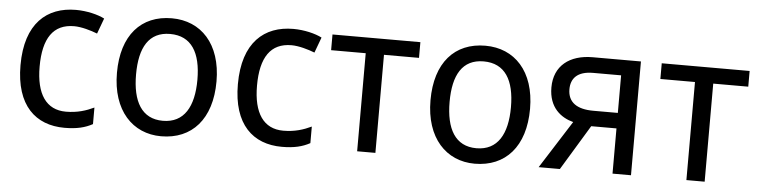

<svg xmlns="http://www.w3.org/2000/svg" viewBox="-39 -718 3561 901"><g transform="rotate(5 1741.0 -268.0)"><path d="M282 10C340 10 379 0 414 -19V-97C378 -80 337 -66 282 -66C189 -66 141 -137 141 -266C141 -400 188 -469 286 -469C321 -469 365 -456 396 -444L423 -517C392 -533 340 -546 288 -546C152 -546 51 -463 51 -265C51 -75 146 10 282 10Z M974 -269C974 -446 877 -546 740 -546C595 -546 505 -446 505 -269C505 -91 603 10 737 10C882 10 974 -91 974 -269ZM595 -269C595 -396 638 -472 738 -472C839 -472 884 -396 884 -269C884 -142 839 -63 739 -63C639 -63 595 -142 595 -269Z M1306 10C1364 10 1403 0 1438 -19V-97C1402 -80 1361 -66 1306 -66C1213 -66 1165 -137 1165 -266C1165 -400 1212 -469 1310 -469C1345 -469 1389 -456 1420 -444L1447 -517C1416 -533 1364 -546 1312 -546C1176 -546 1075 -463 1075 -265C1075 -75 1170 10 1306 10Z M1911 -462V-536H1497V-462H1660V0H1746V-462Z M2451 -269C2451 -446 2354 -546 2217 -546C2072 -546 1982 -446 1982 -269C1982 -91 2080 10 2214 10C2359 10 2451 -91 2451 -269ZM2072 -269C2072 -396 2115 -472 2215 -472C2316 -472 2361 -396 2361 -269C2361 -142 2316 -63 2216 -63C2116 -63 2072 -142 2072 -269Z M2615 0 2744 -213H2863V0H2950V-536H2723C2614 -536 2542 -480 2542 -378C2542 -283 2600 -240 2658 -225L2515 0ZM2627 -377C2627 -427 2656 -463 2731 -463H2863V-286H2747C2671 -286 2627 -315 2627 -377Z M3462 -462V-536H3048V-462H3211V0H3297V-462Z"/></g></svg>

Font: Noto Sans Thai
Style: Regular
Weight: 400
Designer: Monotype Design Team
Foundry: Monotype Imaging Inc.
Version: Version 1.901